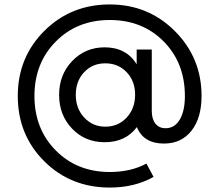

<svg xmlns="http://www.w3.org/2000/svg" viewBox="-20 -777 987 864"><path d="M474 -757Q647 -757 767 -637Q887 -517 887 -345Q887 -246 841.5 -188.5Q796 -131 718 -131Q626 -131 596 -205Q545 -137 451 -137Q363 -137 304.5 -198Q246 -259 246 -350Q246 -441 305 -502.5Q364 -564 451 -564Q548 -564 595 -488V-554H663V-278Q663 -241 679.5 -220.5Q696 -200 725 -200Q766 -200 789 -239Q812 -278 812 -345Q812 -494 716.5 -590.5Q621 -687 474 -687Q327 -687 231 -590Q135 -493 135 -345Q135 -197 231 -100Q327 -3 474 -3Q569 -3 639 -41L671 19Q586 67 474 67Q298 67 179 -51.5Q60 -170 60 -345Q60 -519 179.5 -638Q299 -757 474 -757ZM454 -207Q512 -207 550 -248Q588 -289 588 -351Q588 -412 550 -452Q512 -492 454 -492Q396 -492 358.5 -452Q321 -412 321 -350Q321 -289 359 -248Q397 -207 454 -207Z"/></svg>

Font: Plus Jakarta Display Light
Style: Regular
Weight: 300
Designer: Gumpita Rahayu
Foundry: Tokotype Studio
Version: Version 1.000;hotconv 1.0.109;makeotfexe 2.5.65596